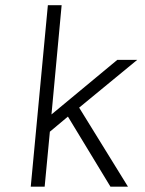

<svg xmlns="http://www.w3.org/2000/svg" viewBox="-20 -698 543 718"><path d="M393 0 234 -262 166.5 -205.5 147 0H95L159 -678.5H210.5L172.5 -270L418.5 -474H493L276 -295.5L458.5 0Z"/></svg>

Font: Karla Light
Style: Italic
Weight: 300
Italic angle: -8°
Designer: Jonathan Pinhorn
Version: Version 2.004;gftools[0.9.33]